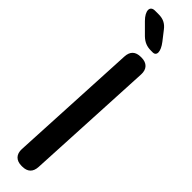

<svg xmlns="http://www.w3.org/2000/svg" viewBox="-358 -973 980 980"><g transform="rotate(45 132.0 -483.0)"><path d="M181 -20 217 -724C219 -763 197 -786 158 -786H153C115 -786 94 -767 92 -728L56 -24C54 15 76 38 115 38H120C158 38 179 19 181 -20ZM38 -930 93 -875C115 -854 137 -845 167 -845H179C208 -845 207 -878 176 -918L137 -968C118 -993 95 -1004 64 -1004H37C0 -1004 0 -968 38 -930Z"/></g></svg>

Font: 寒蝉团圆体 Round
Style: Regular
Weight: 500
Designer: 寒蝉字型
Version: Version 2.700;Glyphs 3.1.1 (3135)